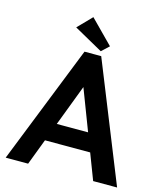

<svg xmlns="http://www.w3.org/2000/svg" viewBox="-131 -1006 939 1102"><g transform="rotate(15 339.0 -454.5)"><path d="M8 0H141.3L351.8 -553.7H316L527.7 0H670L386.8 -704.7H287.5ZM171.8 -154.5H498V-262.8H171.8ZM285.5 -909.3 205.5 -827 377 -731.2 420.8 -772.2Z"/></g></svg>

Font: Tilda Sans VF
Style: Regular
Weight: 400
Designer: ParaType Ltd
Foundry: ParaType Ltd
Version: Version 1.010